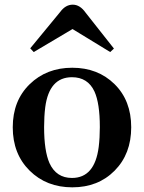

<svg xmlns="http://www.w3.org/2000/svg" viewBox="-20 -801 623 831"><path d="M35.2 -250Q35.2 -365.2 108.4 -436.5Q181.6 -507.8 292.7 -507.8Q403.8 -507.8 475.8 -436.8Q547.9 -365.7 547.9 -250.2Q547.9 -134.8 476.3 -62.5Q404.8 9.8 293 9.8Q181.2 9.8 108.2 -62.5Q35.2 -134.8 35.2 -250ZM291.5 -30.8Q390.1 -30.8 407.2 -165Q412.1 -205.1 412.1 -251Q412.1 -354 388.7 -405.3Q359.9 -466.8 291.5 -466.8Q192.9 -466.8 175.8 -336.9Q170.9 -297.4 170.9 -251Q170.9 -147.5 194.3 -94.7Q223.6 -30.8 291.5 -30.8ZM110.8 -591.8 240.7 -749.5Q263.7 -780.8 294.9 -780.8Q326.2 -780.8 350.6 -746.1L473.1 -590.8L457 -575.7L293.9 -675.3L126 -575.7Z"/></svg>

Font: Cantata One
Style: Regular
Weight: 400
Designer: Joana Maria Correia da Silva
Foundry: Joana Maria Correia da Silva
Version: Version 1.002